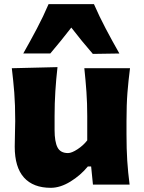

<svg xmlns="http://www.w3.org/2000/svg" viewBox="-20 -900 700 936"><path d="M227.5 15.6Q142.1 15.6 96.9 -34.4Q51.8 -84.5 51.8 -185.1Q51.8 -222.7 53 -250.7Q54.2 -278.8 54.2 -309.6Q54.2 -390.1 49.6 -448.5Q44.9 -506.8 37.6 -567.4L260.3 -572.8Q253.4 -512.7 249.8 -454.6Q246.1 -396.5 246.1 -334V-266.1Q246.1 -209.5 260.3 -181.6Q274.4 -153.8 311.5 -153.8Q329.6 -153.8 358.2 -172.6Q386.7 -191.4 405.3 -215.8V-334Q405.3 -396.5 401.4 -451.7Q397.5 -506.8 391.1 -567.4H613.8Q606 -506.8 601.3 -448.5Q596.7 -390.1 596.7 -309.6V-244.6Q596.7 -173.8 600.3 -116.9Q604 -60.1 611.8 0H433.1L424.3 -88.4H408.2Q373 -45.4 323.5 -14.9Q273.9 15.6 227.5 15.6ZM432.6 -637.2Q377.4 -700.7 327.6 -765.6Q303.2 -733.9 277.6 -702.4Q252 -670.9 225.1 -639.2H93.3Q127.4 -699.2 159.4 -759.8Q191.4 -820.3 216.8 -879.9H438Q463.9 -820.3 495.8 -759.8Q527.8 -699.2 562 -639.2Z"/></svg>

Font: Pinar DS4 ExtraBold
Style: Regular
Weight: 800
Designer: Amin Abedi
Version: Version 3.000